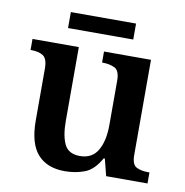

<svg xmlns="http://www.w3.org/2000/svg" viewBox="-78 -756 811 841"><g transform="rotate(10 327.5 -335.5)"><path d="M264 10Q185 10 143 -37.5Q101 -85 101 -187V-417Q101 -461 81.5 -474Q62 -487 27 -487H25V-536H231V-207Q231 -142 249 -104.5Q267 -67 318 -67Q372 -67 397 -109.5Q422 -152 422 -223V-420Q422 -465 399.5 -476Q377 -487 346 -487H343V-536H552V-113Q552 -70 573 -59.5Q594 -49 625 -49H631V0H447L428 -75H423Q393 -21 352.5 -5.5Q312 10 264 10ZM170 -610V-681H460V-610Z"/></g></svg>

Font: Noto Serif NP Hmong SemiBold
Style: Regular
Weight: 600
Designer: Dalton Maag Ltd
Foundry: Dalton Maag Ltd
Version: Version 1.001; ttfautohint (v1.8.4.7-5d5b)